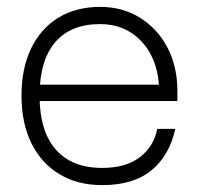

<svg xmlns="http://www.w3.org/2000/svg" viewBox="-20 -530 578 558"><path d="M42.5 -252Q42.5 -172 71.2 -113.8Q100 -55.5 152.8 -23.8Q205.5 8 277 8Q368 8 420.2 -35Q472.5 -78 489.5 -155.5H437Q427 -104 386.2 -73Q345.5 -42 277 -42Q188.5 -42 141.8 -95.8Q95 -149.5 95 -252Q95 -353.5 140 -406.8Q185 -460 271 -460Q342 -460 388.8 -412.2Q435.5 -364.5 442 -284H86.5V-236.5H495.5V-265.5Q495.5 -336.5 466.8 -391.5Q438 -446.5 387.2 -478.2Q336.5 -510 271 -510Q201.5 -510 150 -478.8Q98.5 -447.5 70.5 -389.5Q42.5 -331.5 42.5 -252Z"/></svg>

Font: Overused Grotesk Light
Style: Regular
Weight: 300
Designer: RandomMaerks
Version: Version 0.005